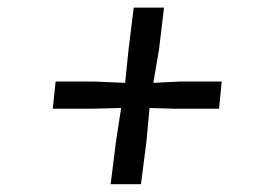

<svg xmlns="http://www.w3.org/2000/svg" viewBox="-20 -564 709 504"><path d="M284.5 -193 298 -280.5 214 -278.5H118.5L126 -350H225.5L308.5 -346.5L317.5 -434.5L331 -544H410.5L397.5 -434.5L382.5 -346.5L453 -350H562L555 -278.5H441.5L372.5 -280.5L364.5 -193L350 -80.5H270.5Z"/></svg>

Font: Merriweather 48pt SemiBold
Style: Italic
Weight: 600
Italic angle: -7.8°
Designer: Eben Sorkin
Foundry: Eben Sorkin
Version: Version 2.101